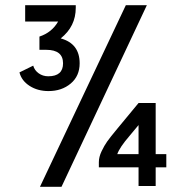

<svg xmlns="http://www.w3.org/2000/svg" viewBox="-20 -720 716 740"><path d="M287 -476Q287 -427 252.5 -398Q218 -369 167 -369Q125 -369 94 -389Q63 -409 55 -441L108 -467Q113 -449 129 -437.5Q145 -426 166 -426Q223 -426 223 -476Q223 -528 158 -528H132V-579Q180 -595 204 -637H77V-700H272V-690Q272 -618 214 -572Q287 -552 287 -476ZM514 -323H580V-126H621V-75H580V-3H514V-75H361V-95Q361 -115 371.5 -137Q382 -159 393 -174.5Q404 -190 428 -219ZM479 -196Q441 -152 432 -126H514V-238ZM465 -700H546L217 0H134Z"/></svg>

Font: Baumans
Style: Regular
Weight: 400
Designer: Henadij Zarechnjuk
Foundry: Cyreal (www.cyreal.org)
Version: Version 001.002